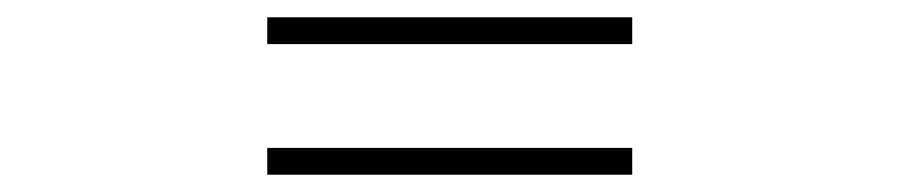

<svg xmlns="http://www.w3.org/2000/svg" viewBox="-20 -491 1040 222"><path d="M289 -471H711V-440H289ZM289 -320H711V-289H289Z"/></svg>

Font: Noto Sans SC Thin ExtraLight
Style: Regular
Weight: 250
Version: Version 2.004-H2;hotconv 1.0.118;makeotfexe 2.5.65603